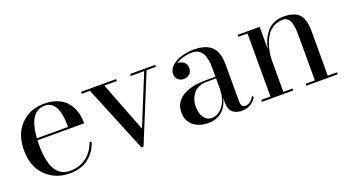

<svg xmlns="http://www.w3.org/2000/svg" viewBox="-43 -850 2240 1239"><g transform="rotate(-20 1077.5 -230.0)"><path d="M480 -135Q459.5 -69 408.5 -29.5Q357.5 10 279 10Q180 10 115 -55Q50 -120 50 -230Q50 -340.5 112.5 -405.2Q175 -470 274 -470Q316.5 -470 351 -458.8Q385.5 -447.5 408.2 -428.5Q431 -409.5 446.2 -382.8Q461.5 -356 468.2 -326Q475 -296 475 -262.5H154.5Q153.5 -240.5 153.5 -230Q153.5 -5 285 -5Q353 -5 399 -40.8Q445 -76.5 465 -135ZM274 -456.5Q167 -456.5 155 -276H369Q370.5 -456.5 274 -456.5Z M813.5 -102.5 954 -446.5H863V-460H1034.5V-446.5H970.5L783.5 10H769L581.5 -446.5H525.5V-460H765.5V-446.5H680.5Z M1308.5 -255H1374V-304.5Q1374 -329 1372.5 -348Q1371 -367 1365.5 -387.8Q1360 -408.5 1350.8 -422Q1341.5 -435.5 1324.5 -444.5Q1307.5 -453.5 1284.5 -453.5Q1253.5 -453.5 1222.5 -444.8Q1191.5 -436 1170.5 -420.5Q1173 -421 1177.5 -421Q1200.5 -421 1217.5 -406.5Q1234.5 -392 1234.5 -368Q1234.5 -340 1217.5 -325.5Q1200.5 -311 1177.5 -311Q1153.5 -311 1138.2 -325.5Q1123 -340 1123 -366Q1123 -396 1149 -419.8Q1175 -443.5 1215.8 -455.8Q1256.5 -468 1302.5 -468Q1342.5 -468 1372 -458.5Q1401.5 -449 1418.5 -434Q1435.5 -419 1445.8 -396.8Q1456 -374.5 1459.2 -353Q1462.5 -331.5 1462.5 -304.5V-54Q1462.5 -34.5 1469.2 -23.5Q1476 -12.5 1494.5 -12.5Q1509 -12.5 1526.8 -26Q1544.5 -39.5 1554 -59.5L1561 -47Q1547 -21.5 1521.2 -5.8Q1495.5 10 1462.5 10Q1374 10 1374 -76.5V-109Q1360 -52.5 1323.8 -21.2Q1287.5 10 1230.5 10Q1165.5 10 1126.8 -23.2Q1088 -56.5 1088 -113.5Q1088 -180.5 1145.2 -217.8Q1202.5 -255 1308.5 -255ZM1260.5 -13Q1307 -13 1340.5 -56.8Q1374 -100.5 1374 -182V-243.5H1308.5Q1277 -243.5 1252.8 -232Q1228.5 -220.5 1215 -201.8Q1201.5 -183 1194.8 -162Q1188 -141 1188 -119.5Q1188 -92.5 1194.8 -69.5Q1201.5 -46.5 1218.5 -29.8Q1235.5 -13 1260.5 -13Z M1600 -13.5H1663.5V-446.5H1600V-460H1752V-308Q1758.5 -340.5 1770.5 -367.5Q1782.5 -394.5 1801.8 -418.5Q1821 -442.5 1851 -456.2Q1881 -470 1918.5 -470Q1952.5 -470 1977.5 -462.5Q2002.5 -455 2017.8 -442.2Q2033 -429.5 2041.8 -409.5Q2050.5 -389.5 2053.8 -368.2Q2057 -347 2057 -319V-13.5H2120.5V0H1905V-13.5H1968.5V-305.5Q1968.5 -334 1967.5 -353.5Q1966.5 -373 1962.8 -393.2Q1959 -413.5 1952.8 -425.5Q1946.5 -437.5 1935 -445Q1923.5 -452.5 1907.5 -452.5Q1873 -452.5 1845.2 -437Q1817.5 -421.5 1800.5 -397.2Q1783.5 -373 1772.2 -341.8Q1761 -310.5 1756.5 -281.2Q1752 -252 1752 -224V-13.5H1815V0H1600Z"/></g></svg>

Font: Bodoni* 16pt
Style: Regular
Weight: 400
Version: Version 2.3